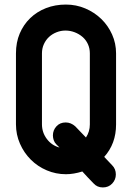

<svg xmlns="http://www.w3.org/2000/svg" viewBox="-20 -754 580 842"><path d="M227 -121Q219 -129 215.5 -139.5Q212 -150 212 -160Q212 -183 227.5 -200Q243 -217 268 -217Q291 -217 310 -200L357 -151Q374 -177 374 -208V-520Q374 -542 365.5 -560.5Q357 -579 342 -592Q327 -605 307.5 -612.5Q288 -620 267 -620Q247 -620 228 -612.5Q209 -605 195 -592Q181 -579 172.5 -560.5Q164 -542 164 -520V-209Q164 -173 185.5 -144.5Q207 -116 241 -107ZM472 -29Q488 -13 488 11Q488 34 472 51Q456 68 431 68Q406 68 390 50L365 24L341 -2Q303 10 269 10Q225 10 185 -7Q145 -24 115 -54Q85 -84 67.5 -124Q50 -164 50 -209V-520Q50 -568 66.5 -607Q83 -646 112.5 -674.5Q142 -703 182 -718.5Q222 -734 269 -734Q314 -734 354 -717Q394 -700 424 -671Q454 -642 471.5 -603Q489 -564 489 -520V-208Q489 -124 437 -66Z"/></svg>

Font: VDS
Style: Bold
Weight: 700
Designer: artmaker
Foundry: artmaker
Version: Version 1.000 2009 initial release